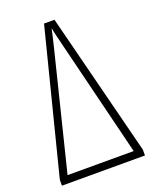

<svg xmlns="http://www.w3.org/2000/svg" viewBox="-135 -790 688 865"><g transform="rotate(-20 209.0 -357.0)"><path d="M10 0H408V-28L234 -714H184L10 -28ZM50 -36 189 -597C197 -631 203 -654 209 -683C214 -654 221 -630 229 -596L367 -36Z"/></g></svg>

Font: Noto Sans ExtraCondensed ExtraLight
Style: Regular
Weight: 200
Width: 2
Designer: Monotype Design Team
Foundry: Monotype Imaging Inc.
Version: Version 2.013